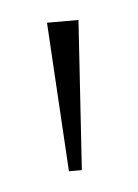

<svg xmlns="http://www.w3.org/2000/svg" viewBox="-30 -781 170 237"><g transform="rotate(-5 55.5 -662.5)"><path d="M47 -570 36 -755H75L63 -570Z"/></g></svg>

Font: DM Sans 16pt Thin
Style: Regular
Weight: 250
Version: Version 4.004;gftools[0.9.30]